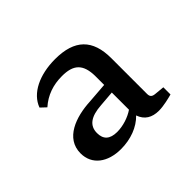

<svg xmlns="http://www.w3.org/2000/svg" viewBox="-86 -695 569 569"><g transform="rotate(-45 199.0 -410.5)"><path d="M168 -291C137 -291 123 -305 123 -331C123 -362 145 -378 190 -381L239 -385V-313C220 -300 193 -291 168 -291ZM140 -247C181 -247 218 -261 242 -286C251 -260 271 -248 300 -248C320 -248 347 -255 358 -258V-288L327 -291C316 -292 310 -296 310 -308V-458C310 -536 272 -574 190 -574C125 -574 72 -549 56 -505L73 -489C100 -513 132 -524 169 -524C216 -524 239 -506 239 -452V-417L174 -412C113 -409 46 -386 46 -323C46 -275 85 -247 140 -247Z"/></g></svg>

Font: Yrsa
Style: Regular
Weight: 400
Designer: Anna Giedrys (Yrsa+Rasa design), David Brezina (Yrsa art-direction, Rasa art-direction, design)
Foundry: Rosetta Type Foundry
Version: Version 1.001;PS 1.1;hotconv 1.0.88;makeotf.lib2.5.647800